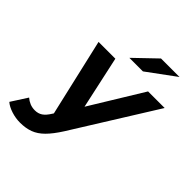

<svg xmlns="http://www.w3.org/2000/svg" viewBox="-345 -905 1261 1261"><g transform="rotate(45 285.0 -274.5)"><path d="M56 202Q15 202 -25.5 189Q-66 176 -90 155L-18 43Q-1 58 20.5 67Q42 76 68 76Q98 76 120.5 61Q143 46 165 10L208 -58L222 -74L506 -538H660L302 36Q262 99 225.5 135.5Q189 172 148.5 187Q108 202 56 202ZM175 21 46 -538H202L300 -88ZM263 -607 413 -751H585L389 -607Z"/></g></svg>

Font: MOST Montserrat
Style: Bold Italic
Weight: 700
Italic angle: -11.3°
Designer: Julieta Ulanovsky
Foundry: Julieta Ulanovsky
Version: Version 8.000;March 11, 2024;FontCreator 15.0.0.2926 64-bit